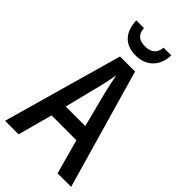

<svg xmlns="http://www.w3.org/2000/svg" viewBox="-278 -1003 1083 1083"><g transform="rotate(45 263.5 -462.0)"><path d="M402 -924H341C336 -873 305 -855 262 -855C215 -855 188 -873 184 -924H123C126 -831 176 -781 260 -781C344 -781 400 -836 402 -924ZM419 0H527L322 -715H202L0 0H108L164 -207H362ZM286 -513 341 -299H185L239 -514C248 -548 257 -591 262 -626C268 -594 278 -548 286 -513Z"/></g></svg>

Font: Noto Sans Armenian Condensed Medium
Style: Regular
Weight: 500
Width: 3
Designer: Monotype Design Team
Foundry: Monotype Imaging Inc.
Version: Version 2.008